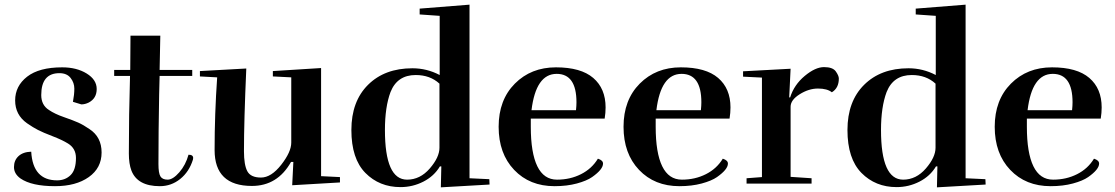

<svg xmlns="http://www.w3.org/2000/svg" viewBox="-20 -788 4786 824"><path d="M225 -14Q260 -14 283 -36.5Q306 -59 306 -110Q306 -151 272 -172Q246 -188 205.5 -203.5Q165 -219 143.5 -230Q122 -241 96 -259Q45 -295 45 -357Q45 -419 96.5 -459Q148 -499 247 -499Q309 -499 352 -472.5Q395 -446 395 -406Q395 -366 361 -348Q345 -340 329 -340L293 -351Q299 -382 299 -407.5Q299 -433 283 -453.5Q267 -474 235 -474Q157 -474 157 -380Q157 -337 190 -316Q215 -299 254 -285.5Q293 -272 315.5 -262Q338 -252 364 -234Q416 -200 416 -133.5Q416 -67 361 -28Q306 11 216 11Q116 11 68 -22Q40 -42 40 -71Q40 -100 59.5 -118Q79 -136 114 -137Q121 -14 225 -14Z M666 11Q570 11 544 -56Q533 -85 533 -129Q533 -295 538 -462H470V-488H539L540 -635H668L665 -488H805V-462H665L663 -381Q660 -219 660 -84Q660 -45 668.5 -31Q677 -17 699.5 -17Q722 -17 749.5 -48.5Q777 -80 789 -124Q809 -124 809 -110Q809 -107 808 -103Q792 -51 753.5 -20Q715 11 666 11Z M1027 -139Q1027 -80 1041.5 -53Q1056 -26 1100 -26Q1144 -26 1187 -81Q1230 -136 1230 -176V-456L1151 -460V-483L1358 -496V-32L1439 -28V-5L1234 7L1239 -93H1229Q1171 10 1061 10Q901 10 901 -144Q901 -298 912 -456L838 -460V-483L1037 -494Q1027 -268 1027 -139Z M1699 15Q1608 15 1548 -46Q1488 -107 1488 -230Q1488 -353 1559.5 -424Q1631 -495 1750 -495Q1812 -495 1867 -466V-720L1781 -726V-751L1995 -768V-23L2080 -19L2081 4L1872 16L1874 -74H1868Q1843 -32 1797 -8.5Q1751 15 1699 15ZM1866 -154V-429Q1826 -466 1764 -466Q1685 -466 1656 -393Q1632 -329 1632 -230Q1632 -17 1727 -17Q1783 -17 1824.5 -65Q1866 -113 1866 -154Z M2454 -349Q2454 -471 2369 -471Q2280 -471 2261 -315H2452Q2454 -335 2454 -349ZM2360 11Q2253 11 2186.5 -59Q2120 -129 2120 -244Q2120 -359 2189.5 -429Q2259 -499 2366 -499Q2473 -499 2526 -453.5Q2579 -408 2579 -327Q2579 -304 2575 -279H2258V-244Q2258 -132 2286 -74.5Q2314 -17 2370.5 -17Q2427 -17 2473.5 -40.5Q2520 -64 2546 -107Q2568 -100 2568 -86Q2568 -61 2521 -28Q2498 -12 2455.5 -0.5Q2413 11 2360 11Z M2990 -349Q2990 -471 2905 -471Q2816 -471 2797 -315H2988Q2990 -335 2990 -349ZM2896 11Q2789 11 2722.5 -59Q2656 -129 2656 -244Q2656 -359 2725.5 -429Q2795 -499 2902 -499Q3009 -499 3062 -453.5Q3115 -408 3115 -327Q3115 -304 3111 -279H2794V-244Q2794 -132 2822 -74.5Q2850 -17 2906.5 -17Q2963 -17 3009.5 -40.5Q3056 -64 3082 -107Q3104 -100 3104 -86Q3104 -61 3057 -28Q3034 -12 2991.5 -0.5Q2949 11 2896 11Z M3580 -451Q3580 -410 3550 -392Q3530 -408 3490.5 -408Q3451 -408 3412 -383.5Q3373 -359 3373 -330V-29L3463 -23V0H3184V-23L3250 -28V-455L3169 -459V-482L3373 -493L3367 -370H3371Q3388 -424 3433.5 -462Q3479 -500 3516.5 -500Q3554 -500 3567 -481.5Q3580 -463 3580 -451Z M3828 15Q3737 15 3677 -46Q3617 -107 3617 -230Q3617 -353 3688.5 -424Q3760 -495 3879 -495Q3941 -495 3996 -466V-720L3910 -726V-751L4124 -768V-23L4209 -19L4210 4L4001 16L4003 -74H3997Q3972 -32 3926 -8.5Q3880 15 3828 15ZM3995 -154V-429Q3955 -466 3893 -466Q3814 -466 3785 -393Q3761 -329 3761 -230Q3761 -17 3856 -17Q3912 -17 3953.5 -65Q3995 -113 3995 -154Z M4583 -349Q4583 -471 4498 -471Q4409 -471 4390 -315H4581Q4583 -335 4583 -349ZM4489 11Q4382 11 4315.5 -59Q4249 -129 4249 -244Q4249 -359 4318.5 -429Q4388 -499 4495 -499Q4602 -499 4655 -453.5Q4708 -408 4708 -327Q4708 -304 4704 -279H4387V-244Q4387 -132 4415 -74.5Q4443 -17 4499.5 -17Q4556 -17 4602.5 -40.5Q4649 -64 4675 -107Q4697 -100 4697 -86Q4697 -61 4650 -28Q4627 -12 4584.5 -0.5Q4542 11 4489 11Z"/></svg>

Font: Rufina
Style: Bold
Weight: 700
Designer: Martin Sommaruga
Foundry: Martin Sommaruga
Version: Version 1.001